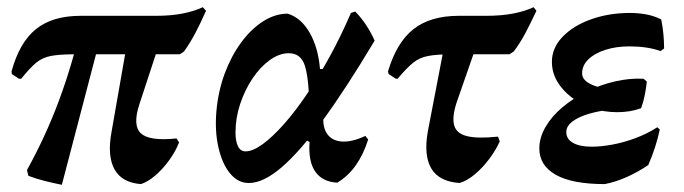

<svg xmlns="http://www.w3.org/2000/svg" viewBox="-20 -502 1901 534"><path d="M33 -283 13 -296 12 -303Q34 -384 80 -421Q126 -458 204 -458H413Q456 -458 488.5 -464.5Q521 -471 544 -482L553 -472Q537 -436 523 -409.5Q509 -383 492 -359L480 -351H188Q146 -351 122 -346.5Q98 -342 80.5 -327.5Q63 -313 39 -283ZM152 12Q127 7 103.5 1Q80 -5 59 -13L55 -29Q107 -123 143.5 -221Q180 -319 204 -423L264 -416ZM372 10Q319 6 298.5 -31Q278 -68 290 -134L339 -414H434L368 -213Q348 -153 372 -131Q396 -109 471 -117L478 -106Q469 -82 451 -57Q433 -32 412 -14Q391 4 372 10Z M672 7Q642 7 620 -19.5Q598 -46 587.5 -92Q577 -138 582 -194Q587 -249 605 -297.5Q623 -346 650.5 -383.5Q678 -421 711.5 -442.5Q745 -464 780 -464Q817 -453 841 -411.5Q865 -370 870 -310L924 -311L840 -208Q839 -284 828 -319Q817 -354 783 -354Q757 -354 730.5 -335Q704 -316 682.5 -284Q661 -252 648 -213Q635 -174 635 -133Q635 -109 642 -95Q649 -81 663 -81Q683 -81 710.5 -101Q738 -121 769.5 -156.5Q801 -192 833.5 -240Q866 -288 897.5 -345.5Q929 -403 956 -466L968 -470Q1001 -436 1022 -389Q942 -255 877.5 -167Q813 -79 762.5 -36Q712 7 672 7ZM918 6Q877 4 857 -24.5Q837 -53 841 -107L822 -118L886 -218L881 -192Q875 -154 888 -132.5Q901 -111 929.5 -108.5Q958 -106 996 -124L1004 -114Q977 -29 918 6Z M1258 7Q1201 3 1179.5 -33.5Q1158 -70 1170 -137L1224 -418H1320L1250 -217Q1237 -177 1243 -154Q1249 -131 1278.5 -123.5Q1308 -116 1365 -122L1370 -109Q1360 -86 1341.5 -61Q1323 -36 1301 -17.5Q1279 1 1258 7ZM1081 -283 1061 -296 1059 -303Q1083 -384 1130 -421Q1177 -458 1256 -458H1331Q1375 -458 1408 -464.5Q1441 -471 1464 -482L1472 -472Q1455 -436 1441 -409.5Q1427 -383 1409 -359L1397 -351H1237Q1196 -351 1171.5 -346.5Q1147 -342 1129 -327.5Q1111 -313 1086 -283Z M1662 10Q1571 10 1525.5 -16Q1480 -42 1480 -89Q1480 -119 1497 -148.5Q1514 -178 1543.5 -203Q1573 -228 1611 -247Q1649 -266 1690 -275.5Q1731 -285 1770 -283L1779 -275Q1777 -257 1773.5 -238.5Q1770 -220 1763 -201Q1722 -202 1684.5 -198Q1647 -194 1618 -185.5Q1589 -177 1572 -164Q1555 -151 1555 -135Q1555 -115 1574 -104.5Q1593 -94 1625 -94Q1652 -94 1684 -100Q1716 -106 1748 -118Q1780 -130 1808 -148L1815 -142Q1810 -118 1802 -93Q1794 -68 1783 -43Q1755 -24 1724 -10Q1693 4 1662 10ZM1696 -190Q1660 -190 1627.5 -201Q1595 -212 1569.5 -231.5Q1544 -251 1529.5 -276Q1515 -301 1515 -330Q1515 -369 1545 -400Q1575 -431 1624.5 -448.5Q1674 -466 1732 -466Q1755 -466 1777 -462Q1799 -458 1819 -448Q1823 -428 1825 -408Q1827 -388 1827 -367L1817 -360Q1781 -373 1730 -373Q1694 -373 1664 -363.5Q1634 -354 1616.5 -337Q1599 -320 1599 -298Q1599 -278 1627 -266Q1655 -254 1705 -252L1763 -201Q1746 -195 1730 -192.5Q1714 -190 1696 -190Z"/></svg>

Font: Alegreya SemiBold
Style: Italic
Weight: 600
Italic angle: -7°
Designer: Juan Pablo del Peral
Foundry: Huerta Tipografica
Version: Version 2.009